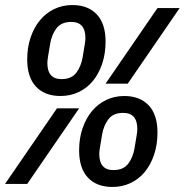

<svg xmlns="http://www.w3.org/2000/svg" viewBox="-50 -730 733 762"><path d="M190 -349Q128 -349 93 -386Q58 -423 58 -494Q58 -542 71.5 -581.5Q85 -621 108.5 -649.5Q132 -678 165 -694Q198 -710 237 -710Q299 -710 334 -673Q369 -636 369 -565Q369 -517 355.5 -477Q342 -437 318.5 -408.5Q295 -380 262 -364.5Q229 -349 190 -349ZM194 -416Q234 -416 253 -441.5Q272 -467 278 -503Q283 -535 286 -551.5Q289 -568 289 -579Q289 -643 233 -643Q193 -643 174 -617.5Q155 -592 149 -556Q144 -524 141 -507.5Q138 -491 138 -480Q138 -416 194 -416ZM575 -698H663L457 -398H369ZM176 -300H264L58 0H-30ZM396 12Q334 12 299 -25Q264 -62 264 -133Q264 -181 277.5 -220.5Q291 -260 314.5 -288.5Q338 -317 371 -333Q404 -349 443 -349Q505 -349 540 -312Q575 -275 575 -204Q575 -156 561.5 -116Q548 -76 524.5 -47.5Q501 -19 468 -3.5Q435 12 396 12ZM400 -55Q440 -55 459 -80.5Q478 -106 484 -142Q489 -174 492 -190.5Q495 -207 495 -218Q495 -282 439 -282Q399 -282 380 -256.5Q361 -231 355 -195Q350 -163 347 -146.5Q344 -130 344 -119Q344 -55 400 -55Z"/></svg>

Font: IBM Plex Mono Medium
Style: Italic
Weight: 500
Italic angle: -9°
Monospace: yes
Designer: Mike Abbink, Paul van der Laan, Pieter van Rosmalen
Foundry: Bold Monday
Version: Version 2.3